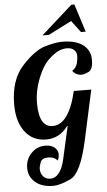

<svg xmlns="http://www.w3.org/2000/svg" viewBox="-73 -1045 724 1296"><g transform="rotate(-5 289.0 -396.5)"><path d="M510.7 -811 450.7 -891.1 293.5 -811H249.5L461.4 -1000H482.4L542.5 -811ZM265.6 -195.8Q375.5 -195.8 427.7 -418.9L545.9 -418L472.7 -82Q424.8 140.1 351.1 173.6Q277.3 207 235.8 207Q157.7 207 113.3 169.2Q68.8 131.3 68.8 72.3Q68.8 13.2 107.7 -27.3Q146.5 -67.9 203.6 -67.9Q242.2 -67.9 265.4 -49.1Q288.6 -30.3 288.6 -2.9Q288.6 24.4 277.8 39.1Q258.3 13.2 215.8 13.2Q173.3 13.2 163.1 41.3Q152.8 69.3 152.8 85Q152.8 116.7 171.1 137Q189.5 157.2 220.7 157.2Q252.4 157.2 277.3 126.2Q302.2 95.2 315.9 34.2L365.7 -187H361.8Q305.2 -108.9 214.4 -108.9Q123.5 -108.9 71 -177.5Q18.6 -246.1 18.6 -361.8Q18.6 -529.3 104.7 -622.6Q190.9 -715.8 261.5 -736.3Q332 -756.8 378.9 -756.8Q468.8 -756.8 518.3 -720Q567.9 -683.1 567.9 -618.2Q567.9 -552.7 538.1 -538.3Q508.3 -523.9 490.7 -523.9Q451.7 -523.9 428.7 -555.2Q457 -573.7 464.4 -603.5Q471.7 -633.3 471.7 -655.3Q471.7 -677.2 454.6 -693.6Q437.5 -710 406.2 -710Q375 -710 346.2 -696Q317.4 -682.1 278.1 -644.8Q238.8 -607.4 205.8 -524.7Q172.9 -441.9 172.9 -357.9Q172.9 -195.8 265.6 -195.8Z"/></g></svg>

Font: Lobster-Regular
Style: Regular
Weight: 400
Designer: Pablo Impallari
Foundry: Pablo Impallari
Version: Version 1.007; ttfautohint (v1.1) -l 8 -r 50 -G 50 -x 14 -D 